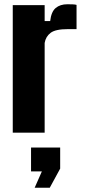

<svg xmlns="http://www.w3.org/2000/svg" viewBox="-20 -624 400 903"><path d="M40 0V-600H190V-525H216Q221 -569 242 -586.5Q263 -604 297 -604Q310 -604 322 -603.5Q334 -603 340 -601V-487H299Q241 -487 218 -469.5Q195 -452 190 -422V0ZM126 182V70H263V169L214 259H143L177 182Z"/></svg>

Font: Big Shoulders Display Black
Style: Regular
Weight: 900
Designer: Patric King
Foundry: XO Type Co
Version: Version 1.000; ttfautohint (v1.8.2)